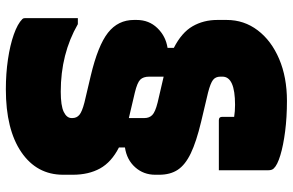

<svg xmlns="http://www.w3.org/2000/svg" viewBox="-188 -572 977 640"><g transform="rotate(90 300.0 -251.5)"><path d="M285 34Q332 34 352.5 24Q373 14 373 -2V-5Q373 -19 362.5 -28Q352 -37 321 -45L232 -66Q131 -90 88.5 -123.5Q46 -157 46 -210V-219Q46 -260 73 -288Q100 -316 139 -322V-343Q88 -369 67 -405.5Q46 -442 46 -488V-519Q46 -577 80.5 -622.5Q115 -668 176 -694Q237 -720 316 -720Q370 -720 417 -714Q464 -708 497 -698Q530 -688 541 -676Q547 -670 547 -658V-493H380Q369 -493 369 -504V-544Q351 -547 329 -547Q235 -547 235 -505V-498Q235 -482 246 -473.5Q257 -465 288 -457L385 -434Q452 -418 490.5 -399.5Q529 -381 545.5 -356Q562 -331 562 -294V-281Q562 -242 537 -214Q512 -186 471 -180V-160Q520 -135 541 -97Q562 -59 562 -6V26Q562 114 486.5 165.5Q411 217 277 217Q225 217 177.5 210Q130 203 94.5 190.5Q59 178 43 162Q40 159 40 154V-23H60Q159 34 285 34ZM288 -213 373 -193Q373 -198 373 -204V-245Q373 -261 363 -271Q353 -281 321 -289L235 -309Q235 -304 235 -298V-261Q235 -241 245 -231Q255 -221 288 -213Z"/></g></svg>

Font: Recursive Mn Lnr St Blk
Style: Regular
Weight: 900
Monospace: yes
Version: Version 1.079;hotconv 1.0.112;makeotfexe 2.5.65598; ttfautoh